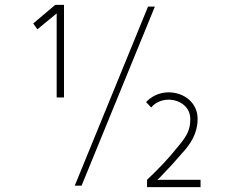

<svg xmlns="http://www.w3.org/2000/svg" viewBox="-20 -760 940 786"><path d="M586 -733 286 0H314L614 -733ZM116 -664 133 -640 212 -705V-361H242V-740H206ZM578 -342 599 -320C615 -340 642 -352 670 -352C714 -352 759 -324 759 -273C759 -231 748 -206 708 -159C665 -105 629 -69 582 -24V6H801V-24H637L624 -23L637 -36C671 -71 692 -94 738 -147C773 -188 789 -230 789 -273C789 -340 733 -382 670 -382C631 -382 598 -364 578 -342Z"/></svg>

Font: Kreadon Extra Light
Style: Regular
Weight: 200
Designer: kohakuno
Foundry: StudioGnu
Version: Version 1.000;Glyphs 3.1.2 (3151)